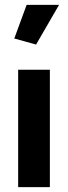

<svg xmlns="http://www.w3.org/2000/svg" viewBox="-20 -773 280 793"><path d="M186 0V-485H55V0ZM129 -589 224 -753H90L39 -614Z"/></svg>

Font: Catamaran Thin
Style: Bold
Weight: 700
Version: Version 2.000